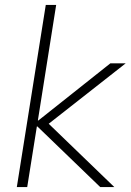

<svg xmlns="http://www.w3.org/2000/svg" viewBox="-20 -756 528 776"><path d="M48 0 165 -736H207L133 -269H135L426 -500H488L158 -241V-274L442 0H385L131 -245H129L90 0Z"/></svg>

Font: Mulish ExtraLight ExtraLight
Style: Italic
Weight: 250
Italic angle: -9°
Version: Version 3.603